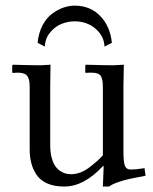

<svg xmlns="http://www.w3.org/2000/svg" viewBox="-20 -666 557 698"><path d="M359.9 -496.6Q358.4 -535.2 327.1 -561.8Q295.9 -588.4 251 -588.4Q226.6 -588.4 203.1 -578.9Q179.7 -569.3 161.9 -547.6Q144 -525.9 143.1 -496.6L116.7 -510.3Q120.1 -545.9 134.5 -573.5Q148.9 -601.1 169.2 -616Q189.5 -630.9 210.2 -638.2Q231 -645.5 251 -645.5Q308.1 -645.5 344.5 -607.7Q380.9 -569.8 386.7 -510.3ZM428.7 -116.2Q428.7 -78.1 433.8 -64Q439 -49.8 454.1 -49.8Q477.1 -49.8 505.4 -54.7L509.3 -27.3Q471.2 -20 450.9 -15.6Q430.7 -11.2 408.9 -3.7Q387.2 3.9 376.5 12.2H354L356.9 -62H354Q285.2 12.2 213.4 12.2Q177.7 12.2 152.1 1Q126.5 -10.3 113 -30.3Q99.6 -50.3 93.8 -73Q87.9 -95.7 87.9 -123.5V-351.6Q87.9 -378.4 78.9 -390.1Q69.8 -401.9 43.9 -401.9Q37.1 -401.9 27.3 -400.9L24.4 -402.3V-428.2L27.3 -430.7Q94.7 -428.7 127 -428.7L163.6 -430.7L162.6 -351.1V-137.7Q162.6 -112.3 167.7 -93Q172.9 -73.7 180.7 -62.5Q188.5 -51.3 199.2 -44.2Q210 -37.1 219.5 -34.9Q229 -32.7 238.8 -32.7Q271.5 -32.7 303.7 -56.6Q337.9 -82.5 354 -101.6V-349.1Q354 -378.4 346.2 -390.1Q338.4 -401.9 312 -401.9Q298.8 -401.9 292 -400.9L290 -403.3V-427.7L292 -430.7Q362.8 -428.7 390.6 -428.7L430.2 -430.7L428.7 -352.1Z"/></svg>

Font: Libertinage
Style: f
Weight: 400
Designer: OSP
Foundry: OSP
Version: Version 1.0; 2008; OFL relea